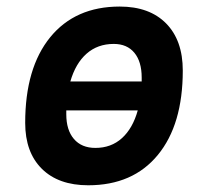

<svg xmlns="http://www.w3.org/2000/svg" viewBox="-20 -547 626 577"><path d="M245.1 9.8Q155.8 9.8 105.7 -39.8Q55.7 -89.4 55.7 -177.7Q55.7 -342.8 130.9 -435.1Q206.1 -527.3 339.8 -527.3Q429.2 -527.3 479.2 -476.6Q529.3 -425.8 529.3 -335Q529.3 -172.4 454.3 -81.3Q379.4 9.8 245.1 9.8ZM266.6 -102.5Q314 -102.5 346.4 -131.8Q378.9 -161.1 394 -215.3H179.2Q179.2 -209.5 179.2 -203.6Q179.2 -156.2 202.1 -129.4Q225.1 -102.5 266.6 -102.5ZM191.4 -302.2H405.8Q405.8 -308.1 405.8 -314Q405.8 -361.8 383.8 -388.4Q361.8 -415 321.8 -415Q273.4 -415 240.2 -385.7Q207 -356.4 191.4 -302.2Z"/></svg>

Font: Cascadia Code NF SemiBold
Style: Italic
Weight: 600
Italic angle: -10°
Monospace: yes
Designer: Aaron Bell
Foundry: Saja Typeworks
Version: Version 2404.023; ttfautohint (v1.8.4)